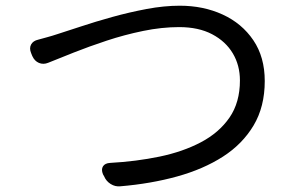

<svg xmlns="http://www.w3.org/2000/svg" viewBox="-20 -670 1040 673"><path d="M89 -484Q82 -501 89 -514Q96 -527 114 -531Q128 -535 145 -539.5Q162 -544 183 -551Q215 -561 264.5 -577.5Q314 -594 373.5 -610.5Q433 -627 494 -638.5Q555 -650 610 -650Q693 -650 760.5 -619Q828 -588 868 -529Q908 -470 908 -386Q908 -296 869 -230.5Q830 -165 761.5 -121Q693 -77 601 -51.5Q509 -26 402 -17Q384 -15 368 -25Q352 -35 345 -52L341 -59Q334 -76 341 -87Q348 -98 366 -99Q457 -104 539 -121Q621 -138 684.5 -171.5Q748 -205 784.5 -258Q821 -311 821 -388Q821 -441 796 -483Q771 -525 723.5 -550Q676 -575 608 -575Q547 -575 481.5 -561.5Q416 -548 354 -527.5Q292 -507 239 -486Q186 -465 149 -450Q132 -443 116.5 -449.5Q101 -456 93 -474Z"/></svg>

Font: Chiron GoRound TC
Style: Regular
Weight: 400
Designer: Ryoko NISHIZUKA 西塚涼子 (kana, bopomofo & ideographs); Paul D. Hunt (Latin, Greek & Cyrillic); Sandoll Communications 산돌커뮤니
Foundry: Adobe
Version: Version 1.000;hotconv 1.1.1;makeotfexe 2.6.0